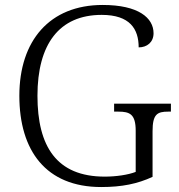

<svg xmlns="http://www.w3.org/2000/svg" viewBox="-20 -744 722 774"><path d="M388 10C472 10 534 -3 595 -31V-215C595 -284 614 -294 658 -294H669V-326H440V-294H457C503 -294 527 -284 527 -217V-51C496 -39 448 -32 402 -32C208 -32 131 -154 131 -358C131 -565 218 -684 390 -684C504 -684 539 -627 539 -553C573 -553 599 -574 599 -610C599 -672 538 -724 394 -724C180 -724 58 -580 58 -358C58 -137 165 10 388 10Z"/></svg>

Font: Noto Serif Georgian Light
Style: Regular
Weight: 300
Designer: Monotype Design Team, Akaki Razmadze
Foundry: Google LLC
Version: Version 2.003